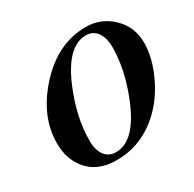

<svg xmlns="http://www.w3.org/2000/svg" viewBox="-152 -839 1027 1016"><g transform="rotate(-30 361.5 -330.5)"><path d="M718.8 -450.2Q718.8 -360.8 670.9 -257.8Q616.7 -141.1 525.9 -69.3Q418.9 15.6 283.7 15.6Q162.6 15.6 101.6 -64Q52.7 -127.4 52.7 -219.2Q52.7 -380.9 181.2 -524.9Q317.4 -677.2 492.7 -677.2Q582 -677.2 647.9 -616.2Q718.8 -550.8 718.8 -450.2ZM562 -515.6Q562 -567.9 540.5 -601.1Q516.1 -638.7 470.2 -638.7Q356.9 -638.7 275.9 -447.3Q209 -287.6 209 -146Q209 -87.9 233.4 -55.4Q257.8 -22.9 301.3 -22.9Q415.5 -22.9 495.6 -214.8Q562 -374 562 -515.6Z"/></g></svg>

Font: Dai Banna SIL Light
Style: BoldOblique
Weight: 700
Italic angle: -11°
Designer: Victor Gaultney
Foundry: SIL International
Version: Version 2.000